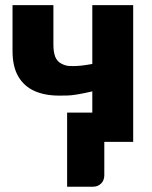

<svg xmlns="http://www.w3.org/2000/svg" viewBox="-20 -538 577 728"><path d="M485 -518.5V0H375.5V126Q375.5 146 363.2 158Q351 170 332 170H234.5V-111H330V-191.5Q263 -176 234.2 -175.8Q205.5 -175.5 204 -175.5Q150 -175.5 110.8 -193Q71.5 -210.5 49.5 -247.8Q27.5 -285 27.5 -345.5V-518.5H182.5V-368.5Q182.5 -341.5 189 -323.8Q195.5 -306 212.2 -297Q229 -288 243.8 -287.8Q258.5 -287.5 259 -287.5Q287 -287.5 330 -295.5V-518.5Z"/></svg>

Font: Lato
Style: Regular
Weight: 900
Designer: Lukasz Dziedzic with Adam Twardoch and Botio Nikoltchev
Foundry: tyPoland Lukasz Dziedzic
Version: Version 2.010; 2014-09-01; http://www.latofonts.com/; ttfaut